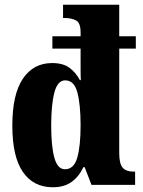

<svg xmlns="http://www.w3.org/2000/svg" viewBox="-20 -780 603 810"><path d="M203 10Q121 10 76.5 -54.5Q32 -119 32 -250Q32 -382 76.5 -448Q121 -514 200 -514Q246 -514 273 -494Q300 -474 317 -442H321Q320 -458 320 -488Q320 -518 320 -546V-575H201V-627H320V-643Q320 -684 300.5 -694Q281 -704 254 -704H246V-760H483V-627H553V-575H483V-135Q483 -89 497.5 -72.5Q512 -56 543 -56H550V0H366L337 -75H332Q313 -35 282 -12.5Q251 10 203 10ZM254 -66Q292 -66 306 -115Q320 -164 320 -252Q320 -338 306.5 -389.5Q293 -441 255 -441Q223 -441 209.5 -390Q196 -339 196 -251Q196 -162 209.5 -114Q223 -66 254 -66Z"/></svg>

Font: Noto Serif Thai ExtraCondensed Black
Style: Regular
Weight: 900
Width: 2
Designer: Monotype Design Team
Foundry: Monotype Imaging Inc.
Version: Version 2.002; ttfautohint (v1.8.4.7-5d5b)